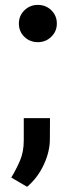

<svg xmlns="http://www.w3.org/2000/svg" viewBox="-20 -584 280 765"><path d="M55.2 -490.2Q55.2 -521.5 77.4 -543Q99.6 -564.5 130.9 -564.5Q162.6 -564.5 184.6 -543Q206.5 -521.5 206.5 -490.2Q206.5 -459 184.3 -437.5Q162.1 -416 130.9 -416Q99.1 -416 77.1 -437.3Q55.2 -458.5 55.2 -490.2ZM179.2 -113.3 178.7 -29.3Q178.7 20.5 154.1 73Q129.4 125.5 87.9 160.2L24.9 123.5Q44.9 90.3 59.8 55.7Q74.7 21 74.7 -24.9V-113.3Z"/></svg>

Font: Vazirmatn RD FD Medium
Style: Regular
Weight: 500
Designer: Saber Rastikerdar
Foundry: Saber Rastikerdar
Version: Version 33.003